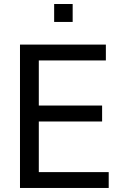

<svg xmlns="http://www.w3.org/2000/svg" viewBox="-20 -932 628 952"><path d="M340.3 -823.2V-912.1H248.5V-823.2ZM519 0V-78.6H172.4V-329.6H486.3V-408.7H172.4V-632.3H504.9V-710.9H79.1V0Z"/></svg>

Font: Ride
Style: Regular
Weight: 400
Version: Version 3.000